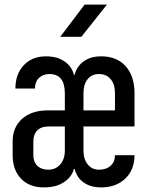

<svg xmlns="http://www.w3.org/2000/svg" viewBox="-20 -805 640 835"><path d="M170 10Q108 10 71.5 -28Q35 -66 35 -130V-190Q35 -252 76.5 -288.5Q118 -325 188 -325H262V-399Q262 -483 195 -483Q167 -483 149.5 -466Q132 -449 132 -420H47Q47 -483 83.5 -521.5Q120 -560 180 -560Q219 -560 245 -547Q271 -534 284.5 -515.5Q298 -497 301 -480H305Q308 -497 321 -515.5Q334 -534 358.5 -547Q383 -560 420 -560Q488 -560 526.5 -517Q565 -474 565 -400V-255H343V-150Q343 -113 361.5 -90Q380 -67 410 -67Q442 -67 461 -84Q480 -101 480 -130H565Q565 -67 525 -28.5Q485 10 420 10Q383 10 358 -3Q333 -16 320.5 -34.5Q308 -53 305 -70H301Q298 -53 283 -34.5Q268 -16 240.5 -3Q213 10 170 10ZM343 -325H480V-400Q480 -438 461.5 -460.5Q443 -483 410 -483Q379 -483 361 -460.5Q343 -438 343 -400ZM190 -67Q222 -67 242 -90Q262 -113 262 -150V-255H190Q159 -255 142 -237.5Q125 -220 125 -190V-130Q125 -101 142.5 -84Q160 -67 190 -67ZM242 -645 348 -785H445L334 -645Z"/></svg>

Font: JetBrainsMono NF
Style: Regular
Weight: 400
Designer: Philipp Nurullin, Konstantin Bulenkov
Foundry: JetBrains
Version: Version 2.251; ttfautohint (v1.8.3);Nerd Fonts 2.2.2